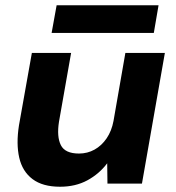

<svg xmlns="http://www.w3.org/2000/svg" viewBox="-20 -697 667 729"><path d="M208 12Q142 12 103.5 -17Q65 -46 53 -98.5Q41 -151 52 -221L101 -496H250L204 -235Q195 -178 211 -146Q227 -114 280 -114Q312 -114 339 -129Q366 -144 385 -172Q404 -200 411 -238L456 -496H606L519 0H388L387 -77Q357 -37 312 -12.5Q267 12 208 12ZM176 -572 195 -677H582L564 -572Z"/></svg>

Font: DM Sans 24pt Black
Style: Italic
Weight: 900
Italic angle: -10°
Designer: Colophon Foundry, Jonny Pinhorn
Foundry: Colophon Foundry
Version: Version 4.004;gftools[0.9.30]